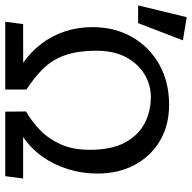

<svg xmlns="http://www.w3.org/2000/svg" viewBox="-53 -711 731 731"><g transform="rotate(90 312.5 -345.5)"><path d="M29.8 0 38.7 -68 186.1 -68.3Q144.3 -97.4 113.8 -137.2Q83.4 -177.1 66.8 -226.3Q50.3 -275.5 50.3 -331.8Q50.3 -417.4 88.2 -483.2Q126.1 -549.1 192.7 -586.5Q259.4 -623.8 345.8 -623.8Q423.8 -623.8 482.7 -589.2Q541.6 -554.5 574.7 -492.9Q607.8 -431.3 607.8 -349.6Q607.8 -292.2 590.7 -237.8Q573.6 -183.4 542.1 -139.7Q510.5 -95.9 468 -68H626.6L617.7 0H372.1L371.4 -79.2Q408.2 -100.1 441.6 -131.9Q474.9 -163.8 496.2 -210.7Q517.4 -257.5 517.4 -322Q517.4 -403.2 490.3 -454.6Q463.2 -505.9 417.4 -530.1Q371.6 -554.3 315.8 -554.3Q269.7 -554.3 229.6 -530Q189.4 -505.7 164.7 -459.5Q139.9 -413.2 140.2 -346.6Q140.4 -271.7 158.9 -223.2Q177.3 -174.8 210.8 -141.9Q244.2 -109 287.8 -80.6V0ZM-32.5 -505.9 12.4 -690.9 100.5 -676.4 35.1 -505.9Z"/></g></svg>

Font: Ancizar Sans Thin
Style: Regular
Weight: 100
Designer: Cesar Puertas, Viviana Monsalve, Julian Moncada, Julian Prieto, Jose Castro, Mariel Hernandez, Felipe Aragon, Sara Alarc
Version: Version 8.100